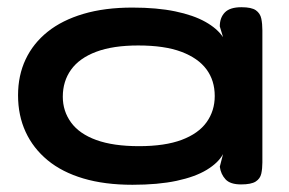

<svg xmlns="http://www.w3.org/2000/svg" viewBox="-20 -503 800 532"><path d="M648 8Q618 8 605 -6Q592 -20 589 -41L598 -76Q585 -52 553 -32.5Q521 -13 469.5 -2Q418 9 347 9Q270 9 211 -8.5Q152 -26 112 -59Q72 -92 51 -137.5Q30 -183 30 -239Q30 -294 51 -338.5Q72 -383 112 -415Q152 -447 211 -464.5Q270 -482 347 -482Q415 -482 465.5 -471.5Q516 -461 549 -442.5Q582 -424 598 -400L589 -430Q589 -454 603 -468.5Q617 -483 649 -483Q677 -483 689 -474.5Q701 -466 704 -451.5Q707 -437 707 -419V-53Q707 -36 704 -22Q701 -8 688.5 0Q676 8 648 8ZM365 -98Q437 -98 483.5 -115.5Q530 -133 552.5 -164.5Q575 -196 575 -237Q575 -280 552 -311Q529 -342 482.5 -359.5Q436 -377 363 -377Q293 -377 246.5 -359.5Q200 -342 177 -310Q154 -278 154 -235Q154 -195 177 -163.5Q200 -132 247 -115Q294 -98 365 -98Z"/></svg>

Font: Fredoka Expanded Medium
Style: Regular
Weight: 500
Width: 7
Designer: Ben Nathan
Foundry: Milena B. Brandão, Ben Nathan
Version: Version 2.001